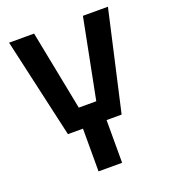

<svg xmlns="http://www.w3.org/2000/svg" viewBox="-130 -793 779 887"><g transform="rotate(-20 260.0 -350.0)"><path d="M202 0V-210H128L17 -700H140L217 -308H303L380 -700H503L392 -210H318V0Z"/></g></svg>

Font: Tektur SemiCondensed Medium
Style: Regular
Weight: 500
Width: 4
Designer: Adam Jagosz
Foundry: Adam Jagosz
Version: Version 1.005;gftools[0.9.30]